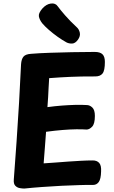

<svg xmlns="http://www.w3.org/2000/svg" viewBox="-20 -1078 663 1113"><path d="M121 15Q110 15 95 12.5Q80 10 69 -1Q58 -12 60 -37Q68 -144 76 -257Q84 -370 90.5 -483.5Q97 -597 102 -705Q104 -735 116 -749.5Q128 -764 160 -766Q207 -770 268.5 -772Q330 -774 397 -775.5Q464 -777 529 -777Q560 -777 574 -763.5Q588 -750 588 -719Q588 -669 574.5 -652Q561 -635 533 -635Q487 -635 452.5 -634.5Q418 -634 388.5 -632.5Q359 -631 330 -629.5Q301 -628 265 -625Q263 -591 261.5 -565.5Q260 -540 259 -515.5Q258 -491 255 -457Q299 -463 339 -466Q379 -469 415.5 -470Q452 -471 483 -469Q500 -469 515 -455Q530 -441 530 -406Q530 -360 514 -343.5Q498 -327 482 -327Q457 -329 421.5 -328.5Q386 -328 342.5 -324.5Q299 -321 247 -314Q243 -264 240 -220.5Q237 -177 233 -131Q268 -133 304.5 -136Q341 -139 377.5 -141.5Q414 -144 449.5 -146Q485 -148 518 -148Q542 -148 555 -133.5Q568 -119 566 -84Q565 -40 552.5 -23Q540 -6 520 -6Q500 -6 479.5 -6Q459 -6 439 -5Q392 -4 336 -1Q280 2 224 6Q168 10 121 15ZM366 -832Q342 -845 314.5 -864.5Q287 -884 262.5 -905.5Q238 -927 224 -944Q209 -964 205.5 -982.5Q202 -1001 225 -1028Q248 -1054 275 -1057.5Q302 -1061 315 -1041Q328 -1023 357 -989.5Q386 -956 424 -921Q438 -909 442.5 -889Q447 -869 432 -848Q416 -826 398 -825.5Q380 -825 366 -832Z"/></svg>

Font: Playpen Sans
Style: Bold
Weight: 700
Designer: Laura Meseguer, Veronika Burian, José Scaglione
Foundry: TypeTogether
Version: Version 1.001